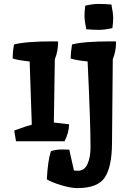

<svg xmlns="http://www.w3.org/2000/svg" viewBox="-20 -724 653 984"><path d="M254 -512Q273 -512 278 -511Q278 -462 261 -420Q257 -204 256 -96L334 -87Q334 -46 311 0H62L53 -55Q115 -78 143 -85L132 -409Q74 -415 45 -424Q45 -461 52 -496Q111 -512 254 -512ZM359 150 380 151Q413 151 428.5 116.5Q444 82 444 31Q444 -94 429 -409Q370 -415 342 -424Q342 -449 349 -496Q408 -512 551 -512Q570 -512 575 -511Q575 -462 558 -420L554 13Q553 131 517 185.5Q481 240 376 240Q342 240 291.5 224.5Q241 209 220 195Q225 99 241 51Q264 42 302 42L335 43ZM551 -701Q560 -656 560 -632.5Q560 -609 556 -580Q516 -571 488.5 -571Q461 -571 422 -574Q413 -619 413 -642.5Q413 -666 417 -695Q457 -704 484.5 -704Q512 -704 551 -701Z"/></svg>

Font: Inika
Style: Bold
Weight: 700
Version: Version 1.001